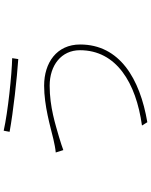

<svg xmlns="http://www.w3.org/2000/svg" viewBox="91 -884 818 1040"><g transform="rotate(-90 500.0 -364.0)"><path d="M748 -340C748 -143 572 -36 340 -4L358 25C594 -15 779 -125 779 -339C779 -466 680 -534 556 -534C447 -534 334 -500 267 -484C241 -478 216 -473 194 -471L207 -430C227 -437 246 -444 277 -453C344 -472 439 -504 556 -504C666 -504 748 -441 748 -340ZM312 -753 306 -721C415 -701 597 -681 700 -674L705 -707C617 -709 414 -730 312 -753Z"/></g></svg>

Font: Noto Sans Japanese Thin
Style: Regular
Weight: 100
Designer: Ryoko NISHIZUKA (kana & ideographs); Paul D. Hunt (Latin, Greek & Cyrillic); Wenlong ZHANG (bopomofo); Sandoll Communica
Foundry: Adobe Systems Incorporated
Version: Version 1.000;PS 1;hotconv 1.0.78;makeotf.lib2.5.61930